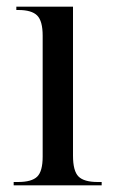

<svg xmlns="http://www.w3.org/2000/svg" viewBox="-20 -556 338 576"><path d="M21 0V-10H34Q75 -10 91.5 -26Q108 -42 108 -86V-449Q108 -493 91.5 -509.5Q75 -526 35 -526H29V-536H199V-89Q199 -43 215.5 -26.5Q232 -10 273 -10H285V0Z"/></svg>

Font: Noto Serif Display SemiCondensed
Style: Regular
Weight: 400
Width: 4
Designer: Monotype Design Team
Foundry: Monotype Imaging Inc.
Version: Version 2.009